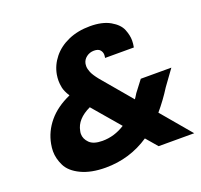

<svg xmlns="http://www.w3.org/2000/svg" viewBox="-126 -857 1054 1009"><g transform="rotate(-20 401.5 -352.5)"><path d="M599 0 545 -63Q435 11 300 11Q219 11 163.5 -15.5Q108 -42 88 -83Q68 -124 68 -164Q68 -183 72 -204Q84 -270 128.5 -323.5Q173 -377 250 -411Q230 -443 226 -465Q222 -487 222 -502Q222 -519 225 -537Q234 -587 267 -628Q300 -669 353.5 -692.5Q407 -716 475 -716Q544 -716 587.5 -691Q631 -666 644.5 -632.5Q658 -599 658 -570Q658 -552 654 -532H493Q495 -541 495 -549Q495 -564 485 -576Q475 -588 451 -588Q427 -588 408.5 -574Q390 -560 386 -538Q385 -532 385 -525Q385 -510 393 -490.5Q401 -471 425 -441L566 -274Q569 -279 574 -286Q579 -293 584 -302L632 -365H803L740 -278Q703 -219 658 -166L798 0ZM332 -127Q399 -127 458 -165L329 -316Q250 -279 239 -216Q237 -208 237 -200Q237 -172 259.5 -149.5Q282 -127 332 -127Z"/></g></svg>

Font: Fz Poppins
Style: Bold Italic
Weight: 700
Italic angle: -10°
Designer: Ninad Kale (Devanagari), Jonny Pinhorn (Latin)
Foundry: Indian Type Foundry
Version: Vit hóa bi Vntype.Com & FontZin.Com